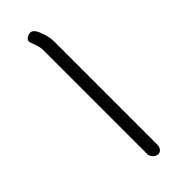

<svg xmlns="http://www.w3.org/2000/svg" viewBox="27 -197 417 417"><g transform="rotate(45 235.5 11.5)"><path d="M407.9 -8H88.4C79.1 -8 69.8 -6.3 60.6 -3L50 1C40.3 5.5 36.1 10.9 37.2 17.4C38.7 25.6 44.5 35.1 55.6 29L67.2 25C72.9 23 78.3 22 83.7 22H403.1C411 22 419.2 14.9 420.5 7C421.7 -0.9 415.8 -8 403.1 -8Z"/></g></svg>

Font: MewTooHand
Style: CondIta
Weight: 400
Designer: Mew Too, Robert Jablonski
Version: Version 0.77